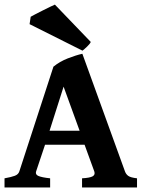

<svg xmlns="http://www.w3.org/2000/svg" viewBox="-20 -829 636 849"><path d="M179.2 -189 139.6 -70.8Q135.3 -57.1 150.1 -50.8Q165 -44.4 201.7 -40.5V0H0V-40.5Q30.3 -45.9 45.7 -51.8Q61 -57.6 65.4 -70.8L216.3 -534.2Q243.7 -556.6 279.1 -570.6Q314.5 -584.5 344.2 -591.3L532.7 -70.8Q537.1 -58.6 547.1 -51.3Q557.1 -43.9 585.9 -40.5V0H342.8V-40.5Q377.4 -42.5 389.6 -49.3Q401.9 -56.2 397 -70.8L354 -189ZM332 -251 261.2 -445.8 199.2 -251ZM381.3 -643.6Q378.9 -636.2 365.5 -623.3Q352.1 -610.4 344.7 -605L110.8 -722.2L115.7 -754.9Q119.6 -757.3 134.5 -765.1Q149.4 -772.9 168 -782.2Q186.5 -791.5 202.1 -799.1Q217.8 -806.6 222.7 -808.6Z"/></svg>

Font: Dai Banna SIL
Style: Bold
Weight: 700
Designer: Victor Gaultney
Foundry: SIL International
Version: Version 4.000